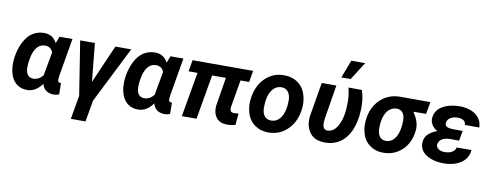

<svg xmlns="http://www.w3.org/2000/svg" viewBox="-75 -1178 4567 1781"><g transform="rotate(10 2208.5 -287.5)"><path d="M408.2 -528.3 383.3 -463.9C358.4 -512.2 319.3 -536.6 267.1 -538.1C265.1 -538.1 263.2 -538.1 261.7 -538.1C222.7 -538.1 187.5 -528.3 155.8 -508.3C124 -488.3 97.2 -457 75.2 -415C53.2 -373 38.1 -324.7 30.3 -270L27.3 -248.5C25.9 -235.4 25.4 -222.2 25.4 -209C25.4 -202.1 25.4 -195.8 25.9 -189C27.3 -151.4 34.7 -116.7 48.3 -85.9C75.7 -23.9 127.4 9.8 193.8 10.3C195.3 10.3 196.3 10.3 197.8 10.3C247.1 10.3 292 -12.7 336.4 -71.3C349.6 -18.6 389.2 7.8 442.4 9.3C443.8 9.3 445.3 9.3 447.3 9.3C465.3 9.3 481.9 5.9 497.6 -1L496.1 -108.9C491.2 -107.9 487.8 -107.4 485.8 -107.4C485.4 -107.4 485.4 -107.4 484.9 -107.4C472.7 -107.9 466.3 -116.7 465.8 -133.3C465.8 -134.8 465.8 -136.7 465.8 -138.2C465.8 -147.9 467.3 -161.6 470.2 -178.7L529.8 -528.3ZM166 -246.1C172.4 -292.5 181.2 -328.1 192.9 -352.1C215.8 -400.4 249 -424.3 292 -424.3C293 -424.3 294.4 -424.3 295.4 -424.3C329.1 -422.9 352.5 -406.2 365.7 -373.5L325.2 -149.9C298.8 -118.7 269 -103 235.8 -103C234.9 -103 233.9 -103 232.9 -103C186.5 -104.5 163.1 -137.2 163.1 -202.1C163.1 -202.6 163.1 -203.1 163.1 -203.6L163.6 -216.3Z M741.2 -528.3H602.5L682.6 -20L643.6 203.6H781.7L816.9 2L1083.5 -528.3H934.1L776.9 -168Z M1453.1 -528.3 1428.2 -463.9C1403.3 -512.2 1364.3 -536.6 1312 -538.1C1310.1 -538.1 1308.1 -538.1 1306.6 -538.1C1267.6 -538.1 1232.4 -528.3 1200.7 -508.3C1168.9 -488.3 1142.1 -457 1120.1 -415C1098.1 -373 1083 -324.7 1075.2 -270L1072.3 -248.5C1070.8 -235.4 1070.3 -222.2 1070.3 -209C1070.3 -202.1 1070.3 -195.8 1070.8 -189C1072.3 -151.4 1079.6 -116.7 1093.3 -85.9C1120.6 -23.9 1172.4 9.8 1238.8 10.3C1240.2 10.3 1241.2 10.3 1242.7 10.3C1292 10.3 1336.9 -12.7 1381.3 -71.3C1394.5 -18.6 1434.1 7.8 1487.3 9.3C1488.8 9.3 1490.2 9.3 1492.2 9.3C1510.3 9.3 1526.9 5.9 1542.5 -1L1541 -108.9C1536.1 -107.9 1532.7 -107.4 1530.8 -107.4C1530.3 -107.4 1530.3 -107.4 1529.8 -107.4C1517.6 -107.9 1511.2 -116.7 1510.7 -133.3C1510.7 -134.8 1510.7 -136.7 1510.7 -138.2C1510.7 -147.9 1512.2 -161.6 1515.1 -178.7L1574.7 -528.3ZM1210.9 -246.1C1217.3 -292.5 1226.1 -328.1 1237.8 -352.1C1260.7 -400.4 1293.9 -424.3 1336.9 -424.3C1337.9 -424.3 1339.4 -424.3 1340.3 -424.3C1374 -422.9 1397.5 -406.2 1410.6 -373.5L1370.1 -149.9C1343.8 -118.7 1314 -103 1280.8 -103C1279.8 -103 1278.8 -103 1277.8 -103C1231.4 -104.5 1208 -137.2 1208 -202.1C1208 -202.6 1208 -203.1 1208 -203.6L1208.5 -216.3Z M2231.9 -528.3H1661.1L1642.6 -420.4H1726.6L1653.3 0H1791.5L1864.3 -420.4H1994.1L1950.2 -150.4C1949.7 -143.1 1949.2 -135.7 1949.2 -128.4C1949.2 -90.8 1959.5 -59.6 1980.5 -34.2C2001.5 -9.3 2034.2 3.9 2078.6 4.4C2080.6 4.4 2083 4.4 2085 4.4C2112.3 4.4 2136.2 0.5 2157.2 -6.8L2167 -114.7C2151.4 -112.8 2138.7 -111.8 2128.9 -111.8C2127.4 -111.8 2126.5 -111.8 2125 -111.8C2107.4 -112.3 2096.7 -116.7 2092.8 -124C2088.9 -131.3 2086.9 -140.1 2086.9 -150.4C2086.9 -154.3 2087.4 -159.2 2087.9 -164.1L2131.8 -420.4H2212.9Z M2528.8 -538.1C2525.9 -538.1 2523.4 -538.1 2521 -538.1C2450.7 -538.1 2390.6 -513.2 2340.8 -462.4C2291 -412.1 2261.7 -343.3 2253.4 -255.9C2252.4 -245.1 2252 -234.4 2252 -223.6C2252 -187 2258.8 -150.4 2272.9 -114.3C2287.1 -78.1 2311 -48.8 2344.7 -25.9C2378.4 -2.9 2418 9.3 2463.9 9.8C2465.8 9.8 2467.3 9.8 2469.2 9.8C2542 9.8 2603 -15.6 2653.3 -66.9C2703.6 -118.2 2732.9 -186 2740.2 -270C2741.2 -281.2 2741.7 -292 2741.7 -302.7C2741.7 -339.8 2734.9 -376.5 2720.7 -413.1C2706.5 -449.2 2683.1 -479 2649.4 -502.4C2615.7 -525.4 2575.2 -537.6 2528.8 -538.1ZM2389.6 -205.6C2389.6 -210.4 2389.6 -215.3 2389.6 -220.2C2389.6 -280.8 2400.9 -330.1 2424.3 -367.7C2447.8 -405.3 2479 -424.3 2518.1 -424.3C2519.5 -424.3 2520.5 -424.3 2522 -424.3C2573.2 -422.9 2601.6 -382.8 2604 -320.3C2604 -316.4 2604 -312 2604 -308.1C2604 -248 2592.8 -199.2 2569.8 -161.1C2546.9 -122.6 2515.1 -103.5 2474.6 -103.5C2473.1 -103.5 2472.2 -103.5 2470.7 -103.5C2419.9 -105 2391.1 -143.1 2389.6 -205.6Z M3047.9 -610.8H3135.7L3242.7 -779.3H3112.3ZM2877.9 -528.3 2823.2 -203.6C2821.8 -191.9 2821.3 -181.2 2821.3 -170.4C2821.3 -121.6 2835.4 -79.6 2863.8 -44.4C2892.1 -8.8 2937 9.3 2998 10.7C3000.5 10.7 3002.9 10.7 3005.4 10.7C3054.7 10.7 3099.6 -2 3139.2 -27.3C3219.2 -78.6 3272 -183.6 3279.3 -341.8C3279.8 -352.1 3279.8 -362.3 3279.8 -372.1C3279.8 -430.2 3272 -481.9 3255.9 -528.8L3129.4 -529.8C3139.6 -489.3 3145.5 -447.8 3146.5 -405.3C3146.5 -399.9 3146.5 -394.5 3146.5 -389.6C3146.5 -302.7 3133.8 -232.9 3107.4 -181.2C3081.5 -128.9 3047.9 -103 3006.8 -103C3005.4 -103 3003.9 -103 3002.4 -103C2976.1 -104.5 2961.9 -123 2960.4 -159.7V-171.9L2962.4 -201.2L3015.6 -528.3Z M3901.4 -528.3 3619.1 -528.8C3544.4 -528.8 3481.4 -504.9 3431.2 -457C3380.9 -408.7 3350.6 -345.7 3341.3 -268.1L3340.3 -257.3C3338.9 -244.6 3338.4 -232.4 3338.4 -220.2C3338.4 -184.6 3345.2 -148.9 3358.4 -113.3C3372.1 -77.6 3395.5 -48.3 3428.7 -25.4C3461.4 -2.4 3501 9.3 3546.9 9.8C3548.8 9.8 3550.8 9.8 3552.7 9.8C3621.6 9.8 3680.2 -13.7 3729.5 -60.5C3778.8 -107.4 3806.6 -170.9 3814 -250.5C3814.5 -254.9 3814.5 -259.3 3814.5 -263.7C3814.5 -309.6 3801.3 -354.5 3760.7 -413.1L3880.9 -414.1ZM3480.5 -272.5C3494.6 -364.3 3542 -414.6 3605.5 -414.6C3606.9 -414.6 3607.9 -414.6 3609.4 -414.6C3656.2 -413.1 3682.1 -375.5 3682.1 -316.4L3680.2 -270L3678.7 -259.8C3673.3 -210.9 3659.7 -172.4 3638.2 -144.5C3616.7 -116.7 3589.8 -102.5 3557.6 -102.5C3556.6 -102.5 3555.2 -102.5 3554.2 -102.5C3503.9 -104 3476.1 -143.6 3476.1 -206.1C3476.1 -209 3476.1 -211.9 3476.1 -214.8C3476.1 -229 3476.6 -242.7 3478 -255.4Z M3893.1 -145.5C3893.1 -144 3893.1 -142.1 3893.1 -140.6C3893.1 -110.4 3902.3 -84.5 3920.4 -62.5C3938.5 -40.5 3964.8 -22.9 3999.5 -10.3C4033.7 2.4 4071.8 9.3 4113.8 9.8C4116.7 9.8 4119.6 9.8 4122.6 9.8C4161.6 9.8 4198.2 3.4 4233.4 -8.8C4303.2 -34.2 4349.6 -85.9 4353.5 -156.7L4214.4 -156.2C4210 -136.2 4198.2 -121.1 4179.7 -110.8C4161.6 -100.1 4140.1 -95.2 4115.7 -95.2C4113.8 -95.2 4111.8 -95.2 4109.4 -95.2C4085.4 -95.2 4066.4 -100.6 4052.2 -110.8C4038.6 -121.6 4031.2 -133.8 4031.2 -147.5C4031.2 -150.4 4031.7 -153.3 4032.2 -156.2C4039.6 -199.2 4079.1 -223.1 4145 -223.1L4225.6 -222.7L4242.2 -316.9L4144.5 -317.4C4098.6 -319.3 4075.7 -333 4075.7 -359.4C4075.7 -362.3 4076.2 -365.7 4076.7 -369.1C4080.1 -387.7 4090.8 -402.8 4109.9 -414.1C4128.9 -425.3 4150.9 -430.7 4176.3 -430.7C4224.6 -430.7 4252.9 -411.1 4252.9 -375.5L4388.7 -375C4388.2 -407.7 4379.4 -436 4362.3 -460C4328.1 -507.8 4263.7 -535.6 4187 -537.6C4183.6 -537.6 4180.7 -537.6 4177.7 -537.6C4135.7 -537.6 4096.2 -531.2 4058.6 -519C3984.4 -493.7 3943.8 -443.8 3942.4 -379.4C3942.4 -336.9 3967.3 -298.8 4010.7 -275.4C3928.7 -244.1 3895 -202.6 3893.1 -145.5Z"/></g></svg>

Font: Roboto
Style: Bold Italic
Weight: 700
Italic angle: -12°
Designer: Google
Version: Version 2.137; 2017